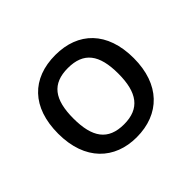

<svg xmlns="http://www.w3.org/2000/svg" viewBox="-93 -834 562 562"><g transform="rotate(-45 188.0 -552.5)"><path d="M345 -553C345 -663 283 -722 189 -722C92 -722 32 -662 32 -553C32 -442 97 -383 187 -383C283 -383 345 -445 345 -553ZM95 -553C95 -632 123 -669 188 -669C253 -669 281 -632 281 -553C281 -475 253 -436 188 -436C122 -436 95 -475 95 -553Z"/></g></svg>

Font: Noto Sans Mahajani
Style: Regular
Weight: 400
Designer: Monotype Design Team
Foundry: Monotype Imaging Inc.
Version: Version 2.003